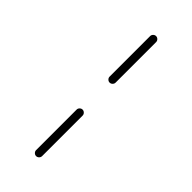

<svg xmlns="http://www.w3.org/2000/svg" viewBox="-253 -788 905 905"><g transform="rotate(45 200.0 -335.0)"><path d="M220 -445Q220 -437 214 -431Q208 -425 200 -425Q192 -425 186 -431Q180 -437 180 -445V-715Q180 -723 186 -729Q192 -735 200 -735Q208 -735 214 -729Q220 -723 220 -715ZM220 45Q220 53 214 59Q208 65 200 65Q192 65 186 59Q180 53 180 45V-225Q180 -233 186 -239Q192 -245 200 -245Q208 -245 214 -239Q220 -233 220 -225Z"/></g></svg>

Font: Tsukimi Rounded Light
Style: Regular
Weight: 300
Designer: Takashi Funayama
Foundry: Takashi Funayama
Version: Version 1.032; ttfautohint (v1.8.3)